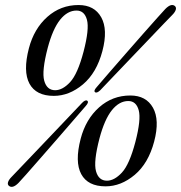

<svg xmlns="http://www.w3.org/2000/svg" viewBox="-20 -731 720 764"><path d="M292.5 -711Q355.5 -711 382.8 -662.2Q410 -613.5 387.5 -528Q364.5 -441 310 -395.2Q255.5 -349.5 194 -349.5Q123.5 -349.5 97.2 -398.2Q71 -447 95 -539Q115.5 -617 168.5 -664Q221.5 -711 292.5 -711ZM312.5 -525.5Q336 -615.5 326 -652.2Q316 -689 284.5 -689Q248.5 -689 219.2 -652.5Q190 -616 170 -541Q145.5 -447.5 156 -409.8Q166.5 -372 199.5 -372Q229 -372 259 -404.2Q289 -436.5 312.5 -525.5ZM379 -372Q364.5 -358.5 358 -364.5Q351.5 -369.5 364.5 -384Q384.5 -407.5 415.5 -443.2Q446.5 -479 481.5 -519Q516.5 -559 549.2 -596.2Q582 -633.5 606 -660.2Q630 -687 638 -695.5Q661.5 -719 676 -707Q682.5 -701 679.2 -691.5Q676 -682 665.5 -671.5Q657.5 -663.5 632.8 -637.8Q608 -612 573.8 -576Q539.5 -540 502.5 -501.5Q465.5 -463 432.8 -428.5Q400 -394 379 -372ZM306.5 -321.5Q320 -335.5 327.5 -330Q334.5 -324 321 -309Q302.5 -287.5 272.2 -252.5Q242 -217.5 207.5 -177.8Q173 -138 140.5 -101Q108 -64 84.5 -37.2Q61 -10.5 53.5 -3Q30 20.5 15.5 8.5Q9 3 12.2 -6.8Q15.5 -16.5 26 -27Q33.5 -35 58 -60.5Q82.5 -86 116.5 -121.8Q150.5 -157.5 187 -195.8Q223.5 -234 255.2 -267.5Q287 -301 306.5 -321.5ZM498.5 -351Q561.5 -351 588.8 -302.2Q616 -253.5 593.5 -168Q570.5 -81 516 -35.2Q461.5 10.5 400 10.5Q329.5 10.5 303.2 -38.2Q277 -87 301 -179Q321.5 -257 374.5 -304Q427.5 -351 498.5 -351ZM518.5 -165.5Q542 -255.5 532 -292.2Q522 -329 490.5 -329Q454.5 -329 425.2 -292.5Q396 -256 376 -181Q351.5 -87.5 362 -49.8Q372.5 -12 405.5 -12Q435 -12 465 -44.2Q495 -76.5 518.5 -165.5Z"/></svg>

Font: Fraunces 144pt Soft
Style: Italic
Weight: 400
Italic angle: -16°
Version: Version 1.000;[b76b70a41]